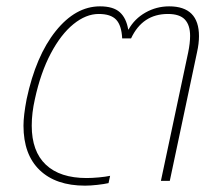

<svg xmlns="http://www.w3.org/2000/svg" viewBox="-20 -570 685 605"><path d="M54 -174Q54 -206 64 -258Q93 -394 155.5 -472Q218 -550 295 -550Q337 -550 357.5 -531.5Q378 -513 384 -477H385Q404 -511 438.5 -530.5Q473 -550 513 -550Q607 -550 607 -456Q607 -433 601 -406L515 0H487L573 -405Q579 -434 579 -457Q579 -491 562.5 -508.5Q546 -526 509 -526Q429 -526 393 -449H365Q363 -490 346 -508Q329 -526 291 -526Q251 -526 211.5 -494Q172 -462 140 -401.5Q108 -341 90 -258Q80 -214 80 -174Q80 -93 124.5 -51Q169 -9 253 -9Q270 -9 291.5 -11Q313 -13 327 -16L322 7Q309 10 287 12.5Q265 15 248 15Q156 15 105 -34Q54 -83 54 -174Z"/></svg>

Font: Prompt Thin
Style: Italic
Weight: 250
Italic angle: -12°
Designer: Katatrad Team
Foundry: CadsonDemak
Version: Version 1.001